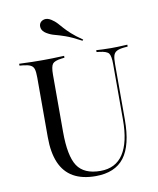

<svg xmlns="http://www.w3.org/2000/svg" viewBox="-85 -824 744 902"><g transform="rotate(-10 286.5 -373.0)"><path d="M108.1 -369.4V-492.7Q108.1 -519.4 104 -532.7Q100 -546 87.9 -552Q75.8 -558.1 52.4 -560.5L35.5 -562.1V-571Q46 -571 61.3 -570.2Q76.6 -569.4 96 -569Q115.3 -568.5 137.1 -568.5H145.2H153.2Q174.2 -568.5 192.7 -569Q211.3 -569.4 225.8 -570.2Q240.3 -571 250 -571V-562.1L236.3 -560.5Q202.4 -556.5 192.7 -544Q183.1 -531.5 183.1 -492.7V-369.4ZM298.4 11.3Q234.7 11.3 192.3 -12.9Q150 -37.1 129 -85.9Q108.1 -134.7 108.1 -208.1V-369.4H183.1V-221Q183.1 -104.8 214.9 -56.9Q246.8 -8.9 325 -8.9Q397.6 -8.9 433.9 -64.5Q470.2 -120.2 470.2 -227.4V-369.4H479V-226.6Q479 -104 435.1 -46.4Q391.1 11.3 298.4 11.3ZM470.2 -369.4V-492.7Q470.2 -531.5 460.9 -544Q451.6 -556.5 416.9 -560.5L403.2 -562.1V-571Q414.5 -570.2 433.1 -569.4Q451.6 -568.5 474.2 -568.5Q490.3 -568.5 504.8 -569Q519.4 -569.4 531.5 -570.2Q543.5 -571 551.6 -571V-562.1L533.9 -560.5Q510.5 -558.1 498.8 -551.6Q487.1 -545.2 483.1 -531.9Q479 -518.5 479 -492.7V-369.4ZM347.6 -625.8Q300.8 -650.8 271.4 -660.9Q241.9 -671 223 -675.8Q204 -680.6 185.5 -691.9Q168.5 -702.4 164.5 -716.5Q160.5 -730.6 166.9 -741.9Q174.2 -753.2 188.7 -756Q203.2 -758.9 221 -747.6Q237.1 -737.1 247.2 -725.8Q257.3 -714.5 269 -701.2Q280.6 -687.9 299.2 -671Q317.7 -654 351.6 -630.6Z"/></g></svg>

Font: Playfair 144pt SemiCondensed Light
Style: Regular
Weight: 300
Width: 4
Designer: Claus Eggers Sørensen
Foundry: Claus Eggers Sørensen
Version: Version 2.203